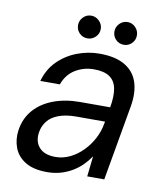

<svg xmlns="http://www.w3.org/2000/svg" viewBox="-80 -755 710 832"><g transform="rotate(10 275.0 -338.5)"><path d="M183 12Q123 12 87 -10Q51 -32 37.5 -68.5Q24 -105 30 -146Q38 -199 70.5 -236Q103 -273 155 -292.5Q207 -312 272 -312H404Q413 -362 406.5 -395.5Q400 -429 375.5 -445.5Q351 -462 307 -462Q262 -462 225 -439.5Q188 -417 172 -372H86Q101 -425 136.5 -460.5Q172 -496 220 -514.5Q268 -533 319 -533Q389 -533 431 -508Q473 -483 487.5 -437.5Q502 -392 491 -330L433 0H358L368 -90Q354 -69 335.5 -50.5Q317 -32 293.5 -18Q270 -4 242.5 4Q215 12 183 12ZM207 -59Q241 -59 271.5 -74Q302 -89 327 -114.5Q352 -140 368.5 -171.5Q385 -203 391 -238L393 -247H268Q221 -247 189 -235Q157 -223 140 -201Q123 -179 119 -151Q113 -110 136 -84.5Q159 -59 207 -59ZM255 -589Q234 -589 219.5 -603.5Q205 -618 205 -639Q205 -659 219.5 -674Q234 -689 255 -689Q275 -689 290 -674Q305 -659 305 -639Q305 -618 290 -603.5Q275 -589 255 -589ZM415 -589Q394 -589 379.5 -603.5Q365 -618 365 -639Q365 -659 379.5 -674Q394 -689 415 -689Q435 -689 449.5 -674Q464 -659 464 -639Q464 -618 449.5 -603.5Q435 -589 415 -589Z"/></g></svg>

Font: DM Sans 10pt
Style: Italic
Weight: 400
Italic angle: -10°
Version: Version 4.004;gftools[0.9.30]